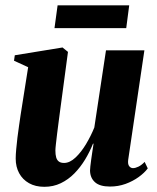

<svg xmlns="http://www.w3.org/2000/svg" viewBox="-20 -708 606 740"><path d="M151 12Q116.5 12 91.8 -2Q67 -16 53.8 -40.5Q40.5 -65 40.5 -97Q40.5 -112 42.5 -133Q44.5 -154 47.2 -177.8Q50 -201.5 53.5 -224.2Q57 -247 59.5 -265.5L88.5 -449L34 -474L37 -495L221 -525L242 -508L212 -284Q209.5 -264 206.2 -240Q203 -216 200.2 -193.2Q197.5 -170.5 195.5 -153Q193.5 -135.5 193.5 -128Q193.5 -112 196.5 -101.5Q199.5 -91 206.8 -85.5Q214 -80 227 -80Q249 -80 271 -100.8Q293 -121.5 311.8 -153Q330.5 -184.5 343.5 -216.5L388.5 -514H536.5L474 -91.5Q472 -75 478 -67.5Q484 -60 492.5 -60Q502 -60 513.8 -65.8Q525.5 -71.5 537.5 -84L549.5 -59Q536.5 -41.5 514.2 -25.5Q492 -9.5 463.8 0.8Q435.5 11 404 11Q364.5 11 346 -5.8Q327.5 -22.5 327 -50.5Q327 -55.5 328.2 -67Q329.5 -78.5 331.5 -93.2Q333.5 -108 336 -124Q338.5 -140 340.5 -154L338.5 -154.5Q326 -123 308 -93.2Q290 -63.5 266.8 -39.8Q243.5 -16 214.5 -2Q185.5 12 151 12ZM202 -687.5H478L466.5 -599.5H190Z"/></svg>

Font: Merriweather 120pt ExtraBold
Style: Italic
Weight: 800
Italic angle: -7.8°
Version: Version 2.101